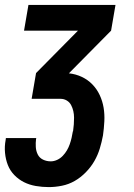

<svg xmlns="http://www.w3.org/2000/svg" viewBox="-28 -540 548 783"><path d="M171 223Q144 223 118 218.5Q92 214 70 203Q48 192 30.5 174Q13 156 4 133Q-5 110 -7.5 83.5Q-10 57 -5 31L-4 23H120L119 27Q117 43 118 59.5Q119 76 126 90Q133 104 147.5 111Q162 118 179 118Q192 118 205 112Q218 106 228 95.5Q238 85 245 73Q252 61 256.5 48Q261 35 264 22Q267 9 269 -4L270 -5Q272 -19 273 -32.5Q274 -46 274 -60Q274 -74 271 -87Q268 -100 262 -111.5Q256 -123 244.5 -130Q233 -137 219 -137H101L119 -242L290 -415H70L88 -520H443L425 -415L253 -241Q281 -238 305.5 -226.5Q330 -215 348.5 -196Q367 -177 378.5 -152.5Q390 -128 394.5 -101Q399 -74 397.5 -45Q396 -16 392 12Q387 39 379 65.5Q371 92 357 116.5Q343 141 322 162.5Q301 184 276.5 198Q252 212 224.5 217.5Q197 223 171 223Z"/></svg>

Font: Iosevka Term Curly Extrabold
Style: Italic
Weight: 800
Italic angle: -9°
Designer: Belleve Invis
Foundry: Belleve Invis
Version: Version 32.3.0